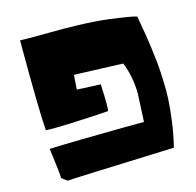

<svg xmlns="http://www.w3.org/2000/svg" viewBox="-111 -870 1032 1009"><g transform="rotate(-15 404.5 -365.5)"><path d="M742.2 -522.5Q747.6 -478.5 750.2 -454.6Q752.9 -430.7 755.9 -369.6Q758.8 -308.6 756.6 -259.3Q754.4 -210 745.1 -138.9Q735.8 -67.9 718.8 0Q135.7 21 135.7 22.9Q135.7 23.9 127.9 18.1Q120.1 12.2 112.3 5.9L104.5 0Q106.4 0 102.1 -40.5Q97.7 -81.1 92.3 -122.1L86.9 -162.6Q137.2 -165.5 266.1 -167.7Q395 -169.9 498.5 -170.9L602.1 -171.4Q603 -199.2 606.2 -256.1Q609.4 -313 609.4 -324.2Q608.4 -418.9 576.2 -496.1L310.5 -505.9Q308.1 -465.8 305.2 -426.8L434.1 -420.9Q440.4 -285.6 434.1 -275.4Q406.2 -273.4 362.5 -270.5Q318.8 -267.6 226.6 -263.9Q134.3 -260.3 92.8 -262.7Q84 -373 84 -753.9Q170.9 -752 242.2 -753.4Q313.5 -754.9 401.6 -752.2Q489.7 -749.5 560.1 -741.2Q688.5 -724.1 711.4 -715.8Q733.9 -592.8 742.2 -522.5Z"/></g></svg>

Font: Noot
Style: Regular
Weight: 400
Designer: Amos Jerbi
Foundry: Amos Jerbi
Version: Version 1.000;PS 001.001;hotconv 1.0.56